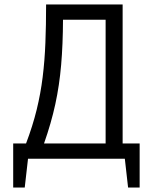

<svg xmlns="http://www.w3.org/2000/svg" viewBox="-20 -711 685 860"><path d="M105.5 0 90.8 128.9H39.1V-68.4H96.7Q126.5 -147 144.3 -219.7Q162.1 -292.5 171.1 -365.7Q180.2 -439 183.3 -518.8Q186.5 -598.6 186.5 -690.9H529.3V-68.4H605.5V128.9H553.7L539.1 0ZM262.2 -622.6Q261.7 -511.7 253.9 -420.4Q246.1 -329.1 227.8 -244.6Q209.5 -160.2 177.2 -68.4H453.1V-622.6Z"/></svg>

Font: Gidole
Style: Regular
Weight: 400
Version: Version 2.100; ttfautohint (v1.8.4.7-5d5b)